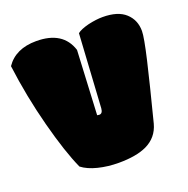

<svg xmlns="http://www.w3.org/2000/svg" viewBox="-118 -751 854 872"><g transform="rotate(-20 309.0 -315.0)"><path d="M308.1 -538.1 292.5 -228Q298.3 -226.6 302.7 -226.6Q318.8 -226.6 320.8 -251L342.3 -606.4Q357.4 -619.6 397.9 -629.9Q436.5 -638.7 467.8 -638.7Q541.5 -638.7 578.1 -605Q614.7 -571.3 614.7 -518.1Q614.7 -488.3 590.6 -384.5Q566.4 -280.8 521 -104Q504.4 -42 446.3 -14.6Q395.5 8.8 312 8.8Q259.3 8.8 212.4 -2.9Q165.5 -14.6 137.2 -36.6Q98.6 -121.6 59.6 -270.3Q20.5 -418.9 1 -571.3Q46.9 -639.2 147 -639.2Q275.9 -639.2 308.1 -538.1Z"/></g></svg>

Font: Modak
Style: Regular
Weight: 400
Version: Version 1.036;PS Version 1.000;hotconv 1.0.79;makeotf.lib2.5